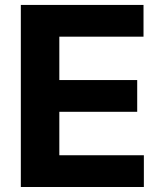

<svg xmlns="http://www.w3.org/2000/svg" viewBox="-20 -747 653 767"><path d="M63.2 0V-727.3H553.3V-600.5H217V-427.2H528.1V-300.4H217V-126.8H554.7V0Z"/></svg>

Font: InterMG
Style: Bold
Weight: 700
Designer: Rasmus Andersson
Foundry: rsms
Version: Version 3.019;December 26, 2023;FontCreator 15.0.0.2955 64-b